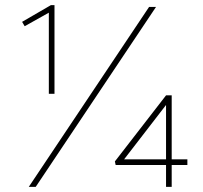

<svg xmlns="http://www.w3.org/2000/svg" viewBox="-20 -727 791 747"><path d="M170 -681H176L76 -625L66 -642L178 -707H192V-362H181H170ZM560 -700H587L119 0H92ZM709 -107V-85H643V-107ZM449 -107H638L626 -96V-335L634 -329L452 -93ZM626 0V-91L635 -85H430L427 -99L626 -356H648V0Z"/></svg>

Font: Easer Grotesk Variable
Style: Regular
Weight: 400
Designer: Boardeaser, Bonnie Shaver-Troup, Thomas Jockin
Foundry: Lexend
Version: Version 1.001;Glyphs 3.1.2 (3151)